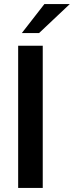

<svg xmlns="http://www.w3.org/2000/svg" viewBox="-20 -921 362 941"><path d="M189.5 0H69V-697H189.5ZM171.5 -759H87L197.5 -901H322Z"/></svg>

Font: Acari Sans Neue
Style: Bold
Weight: 700
Designer: Alfredo Marco Pradil (font), Cristiano Sobral (main changes)
Foundry: Hanken Design Co. (font), Cristiano Sobral (main changes)
Version: Version 2.459;March 19, 2022;FontCreator 14.0.0.2808 64-bit;